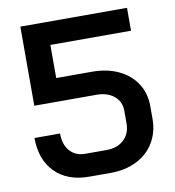

<svg xmlns="http://www.w3.org/2000/svg" viewBox="-80 -771 776 851"><g transform="rotate(-10 308.0 -346.0)"><path d="M44 -203H159Q159 -153 184.5 -124Q210 -95 254 -95H350Q398 -95 427.5 -122.5Q457 -150 457 -196V-253Q457 -294 427 -319Q397 -344 347 -344H68V-700H548V-597H185V-448H347Q414 -448 465.5 -423.5Q517 -399 545.5 -355Q574 -311 574 -253V-196Q574 -136 546 -89.5Q518 -43 467 -17.5Q416 8 350 8H254Q156 8 100 -48.5Q44 -105 44 -203Z"/></g></svg>

Font: Bai Jamjuree SemiBold
Style: Regular
Weight: 600
Version: Version 1.000; ttfautohint (v1.6)